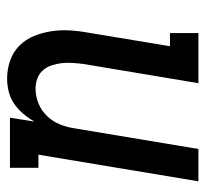

<svg xmlns="http://www.w3.org/2000/svg" viewBox="-39 -539 578 540"><g transform="rotate(-90 250.0 -269.0)"><path d="M10 0 85 -450H48V-530H189L178 -461Q187 -477 199.5 -492Q212 -507 228 -518Q244 -529 262.5 -533.5Q281 -538 299 -538Q325 -538 349.5 -529.5Q374 -521 391.5 -503.5Q409 -486 418.5 -463Q428 -440 432 -414.5Q436 -389 434.5 -362.5Q433 -336 428 -309L390 -80H427V0H286L340 -323Q342 -338 343 -353.5Q344 -369 342.5 -383.5Q341 -398 336.5 -412Q332 -426 322.5 -437Q313 -448 299 -453Q285 -458 270 -458Q249 -458 228.5 -449.5Q208 -441 193 -425Q178 -409 170 -389Q162 -369 159 -348L101 0Z"/></g></svg>

Font: Iosevka Slab Medium
Style: Italic
Weight: 500
Italic angle: -9°
Monospace: yes
Designer: Belleve Invis
Foundry: Belleve Invis
Version: Version 11.1.0; ttfautohint (v1.8.3)